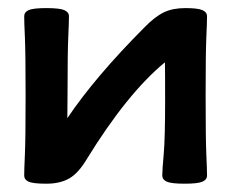

<svg xmlns="http://www.w3.org/2000/svg" viewBox="-20 -440 558 465"><path d="M427.2 4.9Q395 4.9 384 0Q373 -4.9 373 -15.1Q373 -28.3 376.5 -66.4Q379.9 -104.5 379.9 -198.7Q379.9 -273.9 379.4 -289.1Q288.1 -213.9 189.9 -54.2Q169.4 -20 147.2 -7.6Q125 4.9 92.3 4.9Q60.1 4.9 49.3 0Q38.6 -4.9 38.6 -15.1Q38.6 -27.8 40.3 -66.2Q42 -104.5 42 -208Q42 -311 40.3 -349.1Q38.6 -387.2 38.6 -400.4Q38.6 -410.6 49.3 -415.5Q60.1 -420.4 92.3 -420.4Q124.5 -420.4 135.7 -415.5Q147 -410.6 147 -400.4Q147 -387.2 145.3 -349.1Q143.6 -311 143.6 -218.3L143.1 -153.8Q210.4 -253.9 330.6 -374.5Q355.5 -399.9 377 -410.2Q398.4 -420.4 428.7 -420.4Q459 -420.4 470.2 -415.5Q481.4 -410.6 481.4 -400.4Q481.4 -387.2 479.7 -349.1Q478 -311 478 -208Q478 -104.5 479.7 -66.2Q481.4 -27.8 481.4 -15.1Q481.4 -4.9 470.2 0Q459 4.9 427.2 4.9Z"/></svg>

Font: ALMAS
Style: Bold
Weight: 700
Designer: ALMAS Font/ by Husham Jawad Kadhim, derived from the Bainsely font by/ Paul James MIller
Foundry: High-Logic / Made with FontCreator
Version: Version 1.411;September 19, 2021;FontCreator 14.0.0.2814 32-